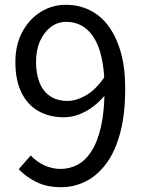

<svg xmlns="http://www.w3.org/2000/svg" viewBox="-20 -766 595 799"><path d="M235 13Q175 13 131.5 -8.5Q88 -30 58 -62L108 -119Q132 -93 164.5 -78Q197 -63 232 -63Q269 -63 302 -80Q335 -97 360.5 -136.5Q386 -176 400.5 -240Q415 -304 415 -398Q415 -488 396.5 -550Q378 -612 342 -643.5Q306 -675 255 -675Q220 -675 192 -654Q164 -633 147 -596Q130 -559 130 -508Q130 -459 144.5 -422.5Q159 -386 188.5 -366Q218 -346 261 -346Q298 -346 338.5 -369.5Q379 -393 416 -447L420 -374Q398 -346 369.5 -324Q341 -302 309.5 -290Q278 -278 246 -278Q185 -278 139.5 -304Q94 -330 69 -381.5Q44 -433 44 -508Q44 -580 73 -633.5Q102 -687 149.5 -716.5Q197 -746 254 -746Q307 -746 352 -724.5Q397 -703 430 -659.5Q463 -616 482 -551Q501 -486 501 -398Q501 -287 479 -208.5Q457 -130 419 -81Q381 -32 333.5 -9.5Q286 13 235 13Z"/></svg>

Font: Noto Sans JP Thin
Style: Regular
Weight: 400
Version: Version 2.004-H2;hotconv 1.0.118;makeotfexe 2.5.65603